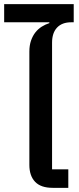

<svg xmlns="http://www.w3.org/2000/svg" viewBox="-39 -902 379 922"><path d="M214 0Q157 0 129.5 -29Q102 -58 102 -110V-654Q102 -684 110 -707Q118 -730 131 -746.5Q144 -763 161.5 -774Q179 -785 198 -791V-795H-19V-882H315V-795H303Q259 -795 235 -769.5Q211 -744 211 -697V-89H289V0Z"/></svg>

Font: IBM Plex Sans Thai Medm
Style: Regular
Weight: 500
Designer: Mike Abbink, Paul van der Laan, Pieter van Rosmalen, Ben Mitchell, Mark Frömberg
Foundry: Bold Monday
Version: Version 1.2